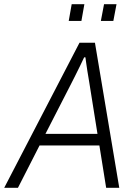

<svg xmlns="http://www.w3.org/2000/svg" viewBox="-50 -888 645 908"><path d="M-30 0 326 -686H399L514 0H452L420 -200H137L35 0ZM165 -255H411L373 -493Q371 -505 368.5 -520.5Q366 -536 363 -553.5Q360 -571 358 -587.5Q356 -604 354 -617H348Q340 -599 328.5 -576Q317 -553 306 -530.5Q295 -508 287 -493ZM275 -789 289 -868H349L335 -789ZM427 -789 442 -868H501L486 -789Z"/></svg>

Font: Archivo SemiCondensed ExtraLight
Style: Italic
Weight: 250
Width: 4
Italic angle: -10°
Designer: Hector Gatti
Foundry: Omnibus-Type
Version: Version 2.001